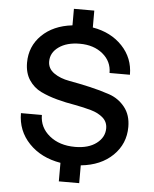

<svg xmlns="http://www.w3.org/2000/svg" viewBox="-61 -871 834 1042"><g transform="rotate(5 355.5 -350.0)"><path d="M410 23V120H299V19Q192 1 127 -67Q62 -135 62 -231H176Q176 -163 230.5 -118.5Q285 -74 370 -74Q443 -74 486.5 -107Q530 -140 530 -189Q530 -224 504.5 -246.5Q479 -269 438.5 -280.5Q398 -292 349 -301Q300 -309 251.5 -322Q203 -335 162.5 -354.5Q122 -374 96.5 -412.5Q71 -451 71 -507Q71 -596 133 -657Q195 -718 299 -730V-820H410V-728Q510 -711 571.5 -646Q633 -581 633 -490H522Q522 -553 473 -593.5Q424 -634 348 -634Q277 -634 233.5 -603Q190 -572 190 -524Q190 -485 224 -461Q258 -437 309 -428Q360 -419 419.5 -405.5Q479 -392 530 -374.5Q581 -357 615 -314.5Q649 -272 649 -207Q649 -115 584 -51.5Q519 12 410 23Z"/></g></svg>

Font: Metropolitano Medium
Style: Regular
Weight: 500
Designer: Fonts by Alex Slobzheninov & Chris M. Simpson / Changes by Cristiano Sobral
Foundry: Fonts by Alex Slobzheninov & Chris M. Simpson / Changes by Cristiano Sobral
Version: Version 1.00;August 30, 2020;FontCreator 13.0.0.2681 64-bit